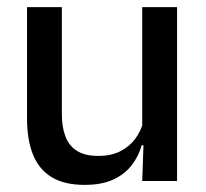

<svg xmlns="http://www.w3.org/2000/svg" viewBox="-20 -509 580 540"><path d="M154 -489V-187Q154 -152 163.8 -125.8Q173.5 -99.5 196 -85Q218.5 -70.5 256.5 -70.5Q292.5 -70.5 318.2 -83.5Q344 -96.5 360.5 -118.8Q377 -141 383.5 -168.5L399.5 -100.5H378.5Q370 -70 350.5 -44.5Q331 -19 298.5 -4Q266 11 218 11Q161 11 125.2 -10.8Q89.5 -32.5 72.8 -74.2Q56 -116 56 -176V-489ZM478 -489V0H380L384 -114.5L380 -120.5V-489Z"/></svg>

Font: Anek Odia Medium Medium
Style: Regular
Weight: 500
Version: Version 1.003